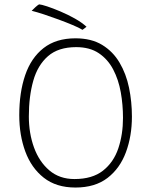

<svg xmlns="http://www.w3.org/2000/svg" viewBox="-20 -836 717 882"><path d="M326.5 25.5Q238.5 25.5 181.2 -19.5Q124 -64.5 96.2 -140Q68.5 -215.5 68.5 -306.5Q68.5 -411.5 95.8 -491Q123 -570.5 180.2 -615.2Q237.5 -660 326.5 -660Q399.5 -660 449.2 -629.8Q499 -599.5 529.2 -548.2Q559.5 -497 572.8 -432.8Q586 -368.5 586 -300.5Q586 -211 558.5 -136.8Q531 -62.5 473.8 -18.5Q416.5 25.5 326.5 25.5ZM322 -13.5Q404 -13.5 453 -52Q502 -90.5 523.5 -154.5Q545 -218.5 545 -294.5Q545 -354.5 534.8 -412.2Q524.5 -470 500 -516.8Q475.5 -563.5 434 -591.5Q392.5 -619.5 330 -619.5Q248 -619.5 200.5 -578Q153 -536.5 132.8 -464.8Q112.5 -393 112.5 -301Q112.5 -224 136.2 -158.5Q160 -93 206.8 -53.2Q253.5 -13.5 322 -13.5ZM159.5 -816Q169.5 -815.5 196.2 -806.8Q223 -798 257.2 -783.5Q291.5 -769 324 -750.8Q356.5 -732.5 377.5 -713L359 -699Q342.5 -709 313.2 -721.2Q284 -733.5 249.5 -746.2Q215 -759 182.2 -769.8Q149.5 -780.5 125.5 -786.5Q132.5 -794 142.8 -803.2Q153 -812.5 159.5 -816Z"/></svg>

Font: Grandstander Thin
Style: Regular
Weight: 100
Designer: Tyler Finck
Foundry: Etcetera Type Co
Version: Version 1.200; ttfautohint (v1.8.3)